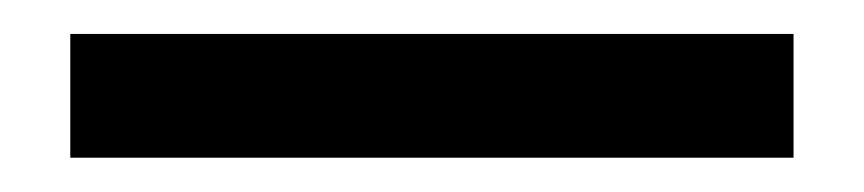

<svg xmlns="http://www.w3.org/2000/svg" viewBox="-20 52 504 112"><path d="M21 144V71.8H442.9V144Z"/></svg>

Font: Grenze SemiBold
Style: Regular
Weight: 600
Designer: Renata Polastri
Foundry: Omnibus-Type
Version: Version 1.002;PS 001.002;hotconv 1.0.88;makeotf.lib2.5.64775